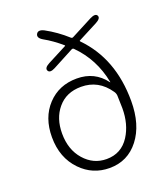

<svg xmlns="http://www.w3.org/2000/svg" viewBox="-146 -898 887 1014"><g transform="rotate(-20 297.5 -391.0)"><path d="M296 13Q201 13 135 -55Q64 -128 64 -244Q64 -354 128 -422.5Q192 -491 292.5 -491Q393 -491 451 -413Q454 -409 453 -414Q427 -549 333 -643Q328 -648 321 -645L202 -582Q171 -566 162 -583Q153 -600 185 -617L293 -673Q297 -675 293 -678Q244 -720 197 -746Q166 -764 177 -784Q188 -804 220 -788Q283 -754 338 -704Q344 -699 351 -703L470 -765Q502 -781 511 -765Q520 -748 488 -731L378 -674Q374 -672 378 -668Q523 -520 523 -281Q523 -148 460.5 -67.5Q398 13 296 13ZM297 -37Q380 -37 425 -107Q466 -171 466 -261Q466 -279 465 -297L464 -333Q463 -346 455 -357Q397 -442 299 -442Q215 -442 167 -384Q121 -329 121 -244Q121 -153 172 -95Q223 -37 297 -37Z"/></g></svg>

Font: Resource Han Rounded KR Light
Style: Regular
Weight: 300
Designer: Cyano Hao (round all glyphs); Ryoko NISHIZUKA 西塚涼子 (kana, bopomofo & ideographs); Paul D. Hunt (Latin, Greek & Cyrillic)
Foundry: Cyano Hao
Version: 0.990